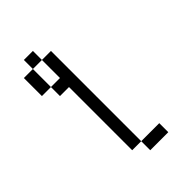

<svg xmlns="http://www.w3.org/2000/svg" viewBox="-220 -783 940 940"><g transform="rotate(-45 250.0 -313.0)"><path d="M375 62.5V0H250V62.5ZM250 0Q250 0 250 -625H187.5Q187.5 -625 187.5 -500H125V-437.5H187.5V0ZM125 -500Q125 -500 125 -625H62.5Q62.5 -625 62.5 -500ZM125 -625H187.5V-687.5H125Z"/></g></svg>

Font: Unifont
Style: Regular
Weight: 500
Version: Version 13.0.05